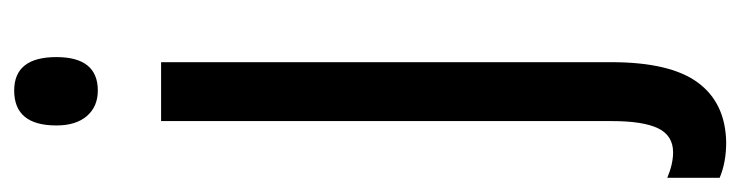

<svg xmlns="http://www.w3.org/2000/svg" viewBox="-410 -382 1019 264"><g transform="rotate(-90 99.0 -249.5)"><path d="M59 -681Q59 -739 107 -739Q153 -739 153 -681Q153 -624 107 -624Q85 -624 72 -639Q59 -654 59 -681ZM36 240Q8 240 -13 231V159Q6 167 22 167Q45 167 55 146.5Q65 126 65 83V-537H146V82Q146 163 118 201Q90 239 36 240Z"/></g></svg>

Font: Noto Sans Oriya ExtCond
Style: Regular
Weight: 400
Width: 2
Designer: Amélie Bonet and Sol Matas
Foundry: Google LLC
Version: Version 2.006; ttfautohint (v1.8.4.7-5d5b)